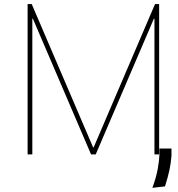

<svg xmlns="http://www.w3.org/2000/svg" viewBox="-20 -747 863 929"><path d="M113.6 -727.3H133.5L430.4 -34.1H433.2L730.1 -727.3H750V0H727.3V-656.2H724.4L443.2 0H420.5L139.2 -656.2H136.4V0H113.6ZM809.7 -28.4V7.1Q806.8 43 799.9 75.6Q793 108.3 778.4 154.8L717.3 161.9Q736.2 110.4 743.4 69.2Q750.7 28.1 751.4 1.4V-28.4Z"/></svg>

Font: Inter UI Thin
Style: Regular
Weight: 100
Designer: Rasmus Andersson
Foundry: rsms
Version: 3.2;8d6f07862